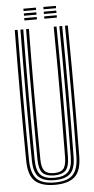

<svg xmlns="http://www.w3.org/2000/svg" viewBox="-61 -941 483 983"><g transform="rotate(-5 181.0 -449.0)"><path d="M181.3 7Q112.4 7 79.1 -23Q45.7 -53.1 44.8 -127.8Q44 -198.3 43.4 -280.3Q42.9 -362.2 42.9 -450.1Q42.9 -538 43.3 -626.9Q43.8 -715.8 44.8 -800H59.3Q58.5 -723 57.9 -635.8Q57.4 -548.6 57.4 -459Q57.4 -369.5 57.9 -285Q58.5 -200.5 59.3 -129Q60.2 -63.5 87.9 -34.3Q115.6 -5.1 181.3 -5.1Q246.8 -5.1 274.4 -34.3Q301.9 -63.5 302.8 -129Q303.7 -199.1 304.2 -280.9Q304.7 -362.8 304.7 -450.7Q304.7 -538.6 304.3 -627.4Q303.9 -716.2 302.8 -800H317.3Q318.4 -697.5 318.9 -582.6Q319.4 -467.7 319 -351.4Q318.6 -235.1 317.3 -127.8Q316.4 -52.5 282.9 -22.7Q249.4 7 181.3 7ZM181.3 -17.1Q126.4 -17.1 100.4 -41.6Q74.4 -66 73.8 -128Q73 -206.1 72.4 -288.5Q71.9 -371 71.9 -456.2Q71.9 -541.4 72.4 -627.7Q72.9 -714.1 73.8 -800H88.3Q87.4 -719.5 86.9 -633.3Q86.4 -547 86.4 -459.7Q86.4 -372.5 86.9 -288.5Q87.5 -204.5 88.3 -128.4Q88.9 -73.5 110.9 -51.3Q132.9 -29.2 181.3 -29.2Q229.4 -29.2 251.3 -51.2Q273.2 -73.1 273.8 -128.4Q274.7 -204 275.2 -286.8Q275.7 -369.6 275.7 -456Q275.7 -542.4 275.2 -629.3Q274.7 -716.2 273.8 -800H288.3Q289.2 -718.6 289.7 -632.3Q290.2 -546 290.2 -459.1Q290.2 -372.2 289.7 -288.4Q289.1 -204.6 288.3 -128Q287.7 -66.5 262.1 -41.8Q236.5 -17.1 181.3 -17.1ZM181.3 -41.3Q140.3 -41.3 121.8 -60.6Q103.4 -79.9 102.8 -128.8Q101.7 -222.4 101.3 -335.3Q100.9 -448.3 101.2 -567.8Q101.5 -687.3 102.8 -800H117.3Q116.5 -719.2 115.9 -638.5Q115.4 -557.7 115.4 -475.1Q115.4 -392.5 115.9 -306.4Q116.4 -220.3 117.5 -128.8Q118.1 -87.1 132.3 -70.2Q146.5 -53.4 181.3 -53.4Q215.9 -53.4 230 -70.2Q244 -87.1 244.6 -128.8Q246.1 -255.9 246.5 -367Q246.9 -478 246.4 -583.7Q245.9 -689.4 244.8 -800H259.3Q260.2 -723.3 260.7 -636.5Q261.2 -549.6 261.2 -460.4Q261.2 -371.2 260.7 -286.3Q260.2 -201.4 259.3 -128.8Q258.7 -79.3 240.1 -60.3Q221.5 -41.3 181.3 -41.3ZM200.7 -893.3V-905.4H265.1V-893.3ZM98.2 -845V-857.1H162.6V-845ZM98.2 -869.2V-881.2H162.6V-869.2ZM98.2 -893.3V-905.4H162.6V-893.3ZM200.7 -845V-857.1H265.1V-845ZM200.7 -869.2V-881.2H265.1V-869.2Z"/></g></svg>

Font: Big Shoulders Inline Display SC Thin
Style: Regular
Weight: 100
Designer: Patric King
Foundry: XO Type Co
Version: Version 2.002